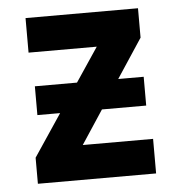

<svg xmlns="http://www.w3.org/2000/svg" viewBox="-45 -588 589 631"><g transform="rotate(-5 250.0 -273.0)"><path d="M445 -114H213L286 -225H432V-320H348L433 -449V-546H62V-432H287L212 -320H73V-225H148L55 -86V0H445Z"/></g></svg>

Font: Noto Sans Mono UI Condensed
Style: Bold
Weight: 700
Width: 3
Designer: Monotype Design team
Foundry: Monotype Imaging Inc.
Version: 1.000